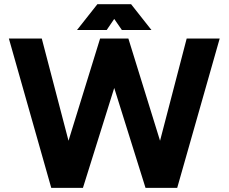

<svg xmlns="http://www.w3.org/2000/svg" viewBox="-20 -909 1106 929"><path d="M496.1 -763.7 532.7 -817.4 569.8 -763.7H712.9L614.3 -888.7H451.2L352.5 -763.7ZM754.4 -228 601.1 -722.7H464.4L311.5 -228L182.1 -722.7H22.9L228 0H381.3L532.7 -483.4L684.1 0H837.4L1043 -722.7H883.3Z"/></svg>

Font: Giphurs ExtraBold
Style: Regular
Weight: 800
Version: Version 1.000